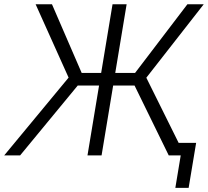

<svg xmlns="http://www.w3.org/2000/svg" viewBox="-44 -748 1000 924"><path d="M565.4 -727.5 444.8 0H377L497.6 -727.5ZM-23.9 0 286.1 -374.5 127.4 -727.5H206.1L349.1 -397H606L857.9 -727.5H936.5L660.2 -374L845.7 0H768.1L603.5 -336.4H330.1L52.7 0ZM799.8 156.2 825.7 0H783.7L793.5 -60.5H899.9L863.8 156.2Z"/></svg>

Font: Inter 24pt Light
Style: Italic
Weight: 300
Italic angle: -9.3988°
Designer: Rasmus Andersson
Foundry: rsms
Version: Version 4.001;git-66647c0bb